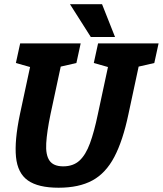

<svg xmlns="http://www.w3.org/2000/svg" viewBox="-20 -870 762 898"><path d="M580.7 -336Q554.7 -212 514.7 -136Q474.7 -60 412 -26Q349.3 8 254 8Q158.7 8 110.5 -26Q62.3 -60 54.8 -136Q47.3 -212 73.3 -336H216.3Q199.3 -254 196.2 -199.8Q193 -145.7 211.5 -118.8Q230 -92 275.7 -92Q322.3 -92 351.7 -118.8Q381 -145.7 400.8 -199.8Q420.7 -254 437.7 -336ZM508.7 -667H651.7L580.7 -336H437.7ZM216.3 -336H73.3L144.3 -667H287.3ZM74.3 -667H154.3L148.3 -548.7L54.3 -575.3ZM438.7 -667H518.7L512.7 -548.7L418.7 -575.3ZM559.7 -542.7 641.7 -667H721.7L701.7 -575.3ZM195.3 -542.7 277.3 -667H357.3L337.3 -575.3ZM307.3 -850.3H457.3L518 -697H404.7Z"/></svg>

Font: Epunda Slab Light
Style: Italic
Weight: 300
Italic angle: -12°
Designer: Simon Atzbach
Foundry: typofactur
Version: Version 1.102